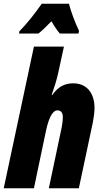

<svg xmlns="http://www.w3.org/2000/svg" viewBox="-33 -1010 545 1030"><path d="M69 -830H173C191 -844 214 -866 243 -896C259 -868 274 -846 288 -830H388L391 -844C371 -886 346 -951 337 -990H191C153 -936 114 -886 71 -842ZM-13 0H149L214 -310C233 -398 257 -418 275 -418C297 -418 304 -401 304 -383C304 -360 300 -335 294 -308L229 0H390L465 -353C470 -379 474 -408 474 -431C474 -511 432 -563 360 -563C310 -563 276 -541 247 -500H244C258 -540 272 -584 280 -622L310 -760H149Z"/></svg>

Font: Noto Sans UI Condensed Black
Style: Italic
Weight: 900
Width: 3
Italic angle: -192°
Designer: Monotype Design Team
Foundry: Monotype Imaging Inc.
Version: Version 1.901